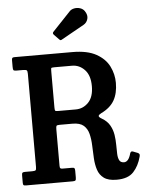

<svg xmlns="http://www.w3.org/2000/svg" viewBox="-65 -1054 846 1118"><g transform="rotate(-5 358.5 -495.0)"><path d="M716 -110Q702 -56 670 -21.5Q638 13 571.5 13Q522.5 13 497 -5.8Q471.5 -24.5 461.5 -55.5Q451.5 -86.5 449.5 -123.8Q447.5 -161 446.2 -198Q445 -235 437.2 -266Q429.5 -297 408 -315.8Q386.5 -334.5 343 -334.5H268Q252 -334.5 249.2 -329.8Q246.5 -325 246.5 -309V-97Q246.5 -85.5 249.8 -82.2Q253 -79 265 -79H317Q328.5 -79 331.8 -75.2Q335 -71.5 335 -59.5V-21Q335 -7.5 331.2 -3.8Q327.5 0 314 0H41.5Q31 0 27.8 -3.2Q24.5 -6.5 24.5 -17V-60Q24.5 -72 28.2 -75.5Q32 -79 43 -79H84Q100 -79 104.8 -82.5Q109.5 -86 109.5 -102V-646.5Q109.5 -663 104.8 -667Q100 -671 84 -671H44Q30 -671 27.2 -675.8Q24.5 -680.5 24.5 -694.5V-732.5Q24.5 -743 27.5 -746.5Q30.5 -750 41 -750H378.5Q466 -750 518 -721Q570 -692 592.8 -646Q615.5 -600 615.5 -550Q615.5 -488.5 591.8 -447.2Q568 -406 514.5 -380.5Q500 -373 499 -366.2Q498 -359.5 515 -349.5Q547 -331 562 -304.2Q577 -277.5 581.5 -247.8Q586 -218 586 -189Q586 -160 587 -136.5Q588 -113 595.5 -98.8Q603 -84.5 623.5 -84.5Q635.5 -84.5 645.8 -96.2Q656 -108 663 -134Q668 -147.5 680.5 -142L706.5 -132Q714 -128.5 716.2 -124.2Q718.5 -120 716 -110ZM268 -415.5H369.5Q412.5 -415.5 443.5 -447.5Q474.5 -479.5 474.5 -542.5Q474.5 -605.5 443.5 -638.2Q412.5 -671 369.5 -671H266.5Q249.5 -671 248 -667.5Q246.5 -664 246.5 -647.5V-439Q246.5 -423 248.8 -419.2Q251 -415.5 268 -415.5ZM308.5 -830.5 279.5 -860.5Q271.5 -869.5 279.5 -877.5L383.5 -987.5Q394 -999 411.2 -1002.2Q428.5 -1005.5 445.5 -1000.2Q462.5 -995 472 -981Q488.5 -956.5 482.2 -934.5Q476 -912.5 457 -902L326.5 -829Q320.5 -825 317 -825Q313.5 -825 308.5 -830.5Z"/></g></svg>

Font: Besley* Narrow Semi
Style: Regular
Weight: 600
Width: 4
Designer: Owen Earl
Foundry: indestructible type*
Version: Version 3.000; ttfautohint (v1.8.3)